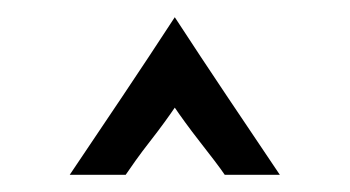

<svg xmlns="http://www.w3.org/2000/svg" viewBox="-20 -689 406 223"><path d="M183 -669Q213 -623 243.5 -577.5Q274 -532 305 -486H241Q237 -492 229 -502.5Q221 -513 212 -524.5Q203 -536 195 -547Q187 -558 183 -564Q179 -558 171 -547Q163 -536 154 -524.5Q145 -513 137.5 -502.5Q130 -492 126 -486H61Q92 -532 122.5 -577.5Q153 -623 183 -669Z"/></svg>

Font: JosefinSans
Style: SemiBold
Weight: 600
Designer: Santiago Orozco
Foundry: Typemade
Version: Version 1.0 ; ttfautohint (v1.3)